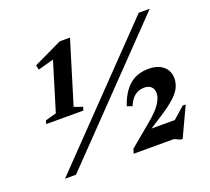

<svg xmlns="http://www.w3.org/2000/svg" viewBox="-118 -820 1077 984"><g transform="rotate(-20 421.0 -328.0)"><path d="M82.5 0 728.5 -670H788.5L142.5 0ZM794 -146 719 14.5H709L676.5 0H457L464.5 -24.5L580.5 -121Q634.5 -165.5 654.2 -196.5Q674 -227.5 674 -252Q674 -274 660.8 -287Q647.5 -300 622.5 -300Q594.5 -300 572.8 -284.2Q551 -268.5 535 -231L507 -240.5Q530.5 -311.5 571.8 -347.2Q613 -383 676.5 -383Q726.5 -383 756 -358.5Q785.5 -334 785.5 -292Q785.5 -264 772 -238.2Q758.5 -212.5 723 -182.8Q687.5 -153 621 -112L587 -90H714L777.5 -146ZM153 -331 233.5 -595 147.5 -571.5 142 -596.5 298 -671H354L250 -331L296 -314.5L290.5 -296H87.5L93 -314.5Z"/></g></svg>

Font: Newsreader 16pt
Style: Bold Italic
Weight: 700
Italic angle: -17°
Designer: Hugues Gentile
Foundry: Production Type
Version: Version 1.003; ttfautohint (v1.8.3)